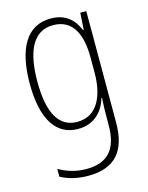

<svg xmlns="http://www.w3.org/2000/svg" viewBox="-117 -612 713 926"><g transform="rotate(-15 239.0 -149.0)"><path d="M227 -539C107 -539 49 -435 49 -261C49 -79 112 10 219 10C295 10 345 -36 365 -105H368C366 -67 365 -41 365 -10V30C365 149 315 207 208 207C155 207 112 193 71 170V209C109 229 153 241 208 241C345 241 403 165 403 27V-529H373L368 -445H364C343 -497 303 -539 227 -539ZM230 -505C329 -505 365 -422 365 -308V-232C365 -127 330 -24 224 -24C134 -24 87 -101 87 -261C87 -410 129 -505 230 -505Z"/></g></svg>

Font: Noto Sans Condensed ExtraLight
Style: Regular
Weight: 200
Width: 3
Designer: Monotype Design Team
Foundry: Monotype Imaging Inc.
Version: Version 2.013